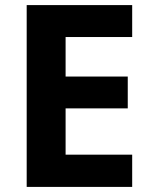

<svg xmlns="http://www.w3.org/2000/svg" viewBox="-20 -734 592 754"><path d="M84.8 0V-714H499.1V-588.6H237.6V-433.4H481.7V-308.4H237.6V-126.6H499.1V0Z"/></svg>

Font: Noto Sans Symbols
Style: Regular
Weight: 400
Designer: Monotype Design Team
Foundry: Monotype Imaging Inc.
Version: Version 2.002